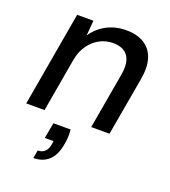

<svg xmlns="http://www.w3.org/2000/svg" viewBox="-141 -632 873 986"><g transform="rotate(20 295.5 -139.0)"><path d="M25 0 115 -517H204L197 -434Q227 -479 274.5 -504Q322 -529 380 -529Q440 -529 479 -504.5Q518 -480 533 -433.5Q548 -387 536 -319L480 0H380L434 -309Q445 -375 420.5 -409.5Q396 -444 338 -444Q301 -444 267.5 -426.5Q234 -409 209.5 -375.5Q185 -342 176 -293L125 0ZM155 251 163 207Q188 207 202.5 192Q217 177 221 148L223 134H175L191 48H285Q287 70 286 91Q285 112 281 130Q271 191 238.5 221Q206 251 155 251Z"/></g></svg>

Font: DM Sans 11pt Medium
Style: Italic
Weight: 500
Italic angle: -10°
Version: Version 4.004;gftools[0.9.30]